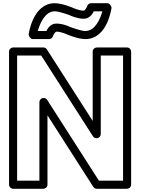

<svg xmlns="http://www.w3.org/2000/svg" viewBox="-20 -1144 871 1189"><path d="M670.7 -1096.4C668.5 -1110.4 657.1 -1124 645 -1124H544C533.2 -1124 523 -1116.6 520 -1105.9C517.8 -1098.8 506 -1078 499 -1078C469.8 -1078 433.7 -1094.6 433.7 -1094.6C433.4 -1094.7 432.9 -1094.9 432.6 -1095.1C431.7 -1095.5 367 -1124 319 -1124C181 -1124 157.3 -929.6 157.3 -929.6C159.5 -915.6 170.9 -902 183 -902H284C294.8 -902 305 -909.4 308 -920.1C310.2 -927.2 322 -948 329 -948C358.2 -948 394.3 -931.4 394.3 -931.4C394.6 -931.3 395.1 -931.1 395.4 -930.9C396.3 -930.5 461 -902 509 -902C647 -902 670.7 -1096.4 670.7 -1096.4ZM415 -976.9C409.2 -979.6 370.1 -998 329 -998C291.6 -998 273.7 -965.4 267.1 -952H214.1C228.3 -1003.7 261.1 -1074 319 -1074C347.4 -1074 408.7 -1050.8 413 -1049.1C418.8 -1046.4 457.9 -1028 499 -1028C536.4 -1028 554.3 -1060.6 560.9 -1074H613.9C599.7 -1022.3 566.9 -952 509 -952C480.6 -952 419.3 -975.2 415 -976.9ZM224 -512V-25H86V-800H235.3L555.9 -299.5C560.6 -292.3 568.9 -288 577 -288H579C594.1 -288 604 -302.3 604 -313V-800H742V-25H592.7L272.1 -525.5C267.4 -532.7 259.1 -537 251 -537H249C233.9 -537 224 -522.7 224 -512ZM274 -429.8 557.9 13.5C562.3 20.3 570.5 25 579 25H767C777.7 25 792 15.1 792 0V-825C792 -835.7 782.1 -850 767 -850H579C568.3 -850 554 -840.1 554 -825V-395.2L270.1 -838.5C265.7 -845.3 257.5 -850 249 -850H61C50.3 -850 36 -840.1 36 -825V0C36 10.7 45.9 25 61 25H249C259.7 25 274 15.1 274 0Z"/></svg>

Font: Hussar Ekologiczny
Style: Regular
Weight: 400
Foundry: Cannot Into Space Fonts
Version: Version 0.97